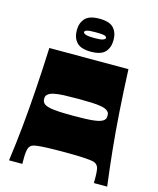

<svg xmlns="http://www.w3.org/2000/svg" viewBox="-135 -1037 929 1130"><g transform="rotate(15 329.0 -471.5)"><path d="M30 0Q45 -108 55.5 -215.5Q66 -323 74 -441.5Q82 -560 88 -700H570Q576 -560 584 -441.5Q592 -323 603 -215.5Q614 -108 628 0H547Q547 -10 547 -19.5Q547 -29 547 -39Q547 -64 543.5 -84.5Q540 -105 525 -115Q521 -118 513.5 -120.5Q506 -123 486.5 -125.5Q467 -128 429.5 -129.5Q392 -131 329 -131Q266 -131 228.5 -129.5Q191 -128 171.5 -125.5Q152 -123 144.5 -120.5Q137 -118 133 -115Q119 -105 115 -84.5Q111 -64 111 -39Q111 -29 111 -19.5Q111 -10 111 0ZM329 -351Q365 -351 395 -352Q425 -353 448.5 -355.5Q472 -358 488 -363Q504 -368 513 -377Q518 -382 520 -387.5Q522 -393 522 -403Q522 -408 521.5 -412Q521 -416 520 -419Q519 -422 517 -424.5Q515 -427 513 -429Q502 -441 476.5 -446.5Q451 -452 413.5 -453.5Q376 -455 329 -455Q282 -455 244.5 -453.5Q207 -452 182 -446.5Q157 -441 145 -429Q143 -427 141 -424.5Q139 -422 138 -419Q137 -416 136.5 -412Q136 -408 136 -403Q136 -393 138.5 -387.5Q141 -382 145 -377Q154 -368 170 -363Q186 -358 209.5 -355.5Q233 -353 263 -352Q293 -351 329 -351ZM329 -742Q268 -742 242.5 -769.5Q217 -797 217 -843Q217 -888 242.5 -915.5Q268 -943 329 -943Q391 -943 416 -915.5Q441 -888 441 -843Q441 -797 416 -769.5Q391 -742 329 -742ZM328 -825Q367 -825 381 -830.5Q395 -836 395 -843Q395 -852 381 -856Q367 -860 328 -860Q291 -860 276 -856Q261 -852 261 -843Q261 -836 276 -830.5Q291 -825 328 -825Z"/></g></svg>

Font: Ojuju ExtraBold
Style: Regular
Weight: 800
Designer: Chisaokwu Joboson, Mirko Velimirovic
Foundry: Udi Foundry
Version: Version 1.000